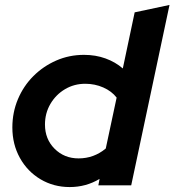

<svg xmlns="http://www.w3.org/2000/svg" viewBox="-20 -750 706 777"><path d="M262 7Q197 7 144 -24.5Q91 -56 60.5 -111Q30 -166 30 -234Q30 -295 52.5 -348.5Q75 -402 115 -442Q155 -482 207.5 -505Q260 -528 320 -528Q367 -528 407 -513.5Q447 -499 477 -473L525 -700L666 -730L511 0H378L383 -26Q328 7 262 7ZM298 -109Q360 -109 408 -149L452 -355Q432 -381 398 -396Q364 -411 325 -411Q280 -411 243 -389Q206 -367 184 -329.5Q162 -292 162 -246Q162 -187 201 -148Q240 -109 298 -109Z"/></svg>

Font: Red Hat Display
Style: Bold Italic
Weight: 700
Italic angle: -12°
Designer: Pentagram, MCKL
Foundry: Pentagram, MCKL
Version: Version 1.023; ttfautohint (v1.8.3)